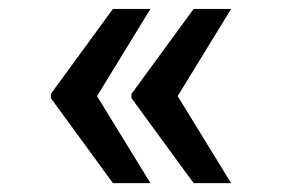

<svg xmlns="http://www.w3.org/2000/svg" viewBox="-20 -458 640 430"><path d="M197.3 -242.7 316.9 -438H232.9L93.8 -247.6V-238.3L232.9 -47.9H316.9ZM377.9 -242.7 497.6 -438H413.6L274.4 -247.6V-238.3L413.6 -47.9H497.6Z"/></svg>

Font: Roboto Mono SemiBold
Style: Regular
Weight: 600
Monospace: yes
Designer: Google
Version: Version 3.000